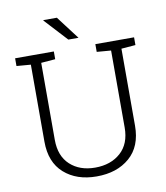

<svg xmlns="http://www.w3.org/2000/svg" viewBox="-96 -971 918 1061"><g transform="rotate(-10 363.0 -441.0)"><path d="M29.3 0ZM246.6 -710.9V-667.5L167 -661.1V-229Q167 -138.2 220.7 -88.6Q274.4 -39.1 360.8 -39.1Q448.7 -39.1 503.9 -88.4Q559.1 -137.7 559.1 -229V-661.1L479.5 -667.5V-710.9H696.8V-667.5L617.2 -661.1V-229Q617.2 -112.8 546.1 -51.3Q475.1 10.3 360.8 10.3Q248.5 10.3 178.7 -51.5Q108.9 -113.3 108.9 -229V-661.1L29.3 -667.5V-710.9H108.9H167ZM394 -761.7H336.9L219.2 -889.2L220.2 -891.6H295.4Z"/></g></svg>

Font: TypoPRO Roboto Slab
Style: Light
Weight: 300
Designer: Google
Version: Version 1.100263; 2013; ttfautohint (v0.94.20-1c74) -l 8 -r 